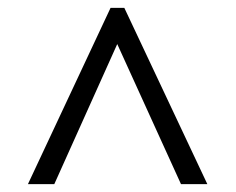

<svg xmlns="http://www.w3.org/2000/svg" viewBox="-20 -734 599 488"><path d="M51 -266 261 -714H296L507 -266H440L278 -622L118 -266Z"/></svg>

Font: Noto Serif Tamil
Style: Regular
Weight: 400
Designer: Indian Type Foundry, Tom Grace, and the Monotype Design Team
Foundry: Monotype Imaging Inc.
Version: Version 2.003